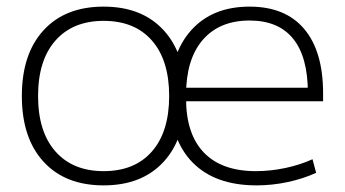

<svg xmlns="http://www.w3.org/2000/svg" viewBox="-20 -550 1041 580"><path d="M755 10Q629 10 561 -60Q493 -130 493 -260Q493 -386 557 -458Q621 -530 734 -530Q842 -530 899 -462.5Q956 -395 956 -268Q956 -261 956 -255Q956 -249 956 -244H520V-285H922L910 -270Q910 -378 865.5 -433Q821 -488 734 -488Q643 -488 592.5 -429.5Q542 -371 542 -263V-253Q542 -145 596 -89Q650 -33 753 -33Q797 -33 842 -42.5Q887 -52 924 -69L935 -28Q896 -10 849 0Q802 10 755 10ZM293 10Q177 10 111.5 -61.5Q46 -133 46 -260Q46 -387 111.5 -458.5Q177 -530 293 -530Q409 -530 474.5 -458.5Q540 -387 540 -260Q540 -133 474.5 -61.5Q409 10 293 10ZM293 -33Q387 -33 439 -92.5Q491 -152 491 -260Q491 -368 439 -427.5Q387 -487 293 -487Q200 -487 147.5 -427.5Q95 -368 95 -260Q95 -152 147.5 -92.5Q200 -33 293 -33Z"/></svg>

Font: M PLUS 1 Light
Style: Regular
Weight: 300
Designer: Coji Morishita
Foundry: UNDERFOREST DESIGN
Version: Version 1.001